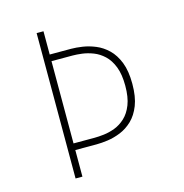

<svg xmlns="http://www.w3.org/2000/svg" viewBox="-104 -797 858 893"><g transform="rotate(-15 325.0 -350.0)"><path d="M151 0V-700H184V-588H287Q310.5 -588 341 -583.5Q371.5 -579 403 -566Q434.5 -553 461 -527.5Q487.5 -502 503.8 -460.5Q520 -419 520 -357Q520 -295 503.8 -253.8Q487.5 -212.5 461 -187.2Q434.5 -162 403 -149.2Q371.5 -136.5 341 -132.2Q310.5 -128 287 -128H184V0ZM184 -160H285Q304.5 -160 330.5 -163Q356.5 -166 383.8 -176.2Q411 -186.5 434.2 -208Q457.5 -229.5 471.8 -265.8Q486 -302 486 -357Q486 -412 471.8 -448.5Q457.5 -485 434.2 -506.8Q411 -528.5 383.8 -539Q356.5 -549.5 330.5 -552.8Q304.5 -556 285 -556H184Z"/></g></svg>

Font: Trispace Thin
Style: Regular
Weight: 100
Designer: Tyler Finck
Foundry: Etcetera Type Company
Version: Version 1.210